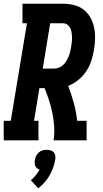

<svg xmlns="http://www.w3.org/2000/svg" viewBox="-35 -755 555 1033"><path d="M-15 0V-105H23L110 -630H86V-735H303Q333 -735 362 -728Q391 -721 413.5 -704Q436 -687 450.5 -662Q465 -637 471 -608.5Q477 -580 476.5 -549.5Q476 -519 471 -489Q466 -459 456.5 -429Q447 -399 429.5 -372.5Q412 -346 386.5 -325Q361 -304 332 -293Q349 -248 362 -201Q375 -154 380 -105H431V0H253Q259 -37 256.5 -74Q254 -111 247 -146Q240 -181 229 -214.5Q218 -248 205 -281H177L148 -105H172V0ZM257 -386Q270 -386 283 -391.5Q296 -397 306 -406.5Q316 -416 323 -428.5Q330 -441 335 -453Q340 -465 343 -478.5Q346 -492 348 -505Q350 -517 351.5 -530.5Q353 -544 352.5 -557Q352 -570 350 -582Q348 -594 342.5 -605Q337 -616 326.5 -623Q316 -630 303 -630H235L195 -386ZM171 258 131 215Q145 203 157 188.5Q169 174 178 157Q170 155 164 150Q158 145 155 137.5Q152 130 151.5 122Q151 114 153 105Q154 94 159.5 83.5Q165 73 174 65Q183 57 194 54Q205 51 216 51Q227 51 237.5 54Q248 57 254.5 65Q261 73 262.5 83.5Q264 94 262 105Q258 127 250.5 148Q243 169 231.5 189Q220 209 204.5 226.5Q189 244 171 258Z"/></svg>

Font: Iosevka Curly Slab XBdObl
Style: Regular
Weight: 800
Italic angle: -9°
Monospace: yes
Designer: Belleve Invis
Foundry: Belleve Invis
Version: Version 11.1.0; ttfautohint (v1.8.3)